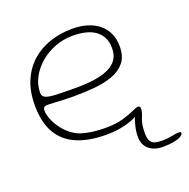

<svg xmlns="http://www.w3.org/2000/svg" viewBox="-116 -582 846 858"><g transform="rotate(-20 307.5 -152.5)"><path d="M297.5 27.5Q216 27.5 158.8 3.2Q101.5 -21 71.5 -72.2Q41.5 -123.5 41.5 -204.5Q41.5 -271.5 63 -321.2Q84.5 -371 122 -404Q159.5 -437 209.2 -453.5Q259 -470 315 -470Q353.5 -470 385.2 -460.5Q417 -451 440.2 -432.2Q463.5 -413.5 476 -386.2Q488.5 -359 488.5 -323.5Q488.5 -276 465.8 -248Q443 -220 404.2 -206Q365.5 -192 317 -187.8Q268.5 -183.5 217 -183.5Q198 -183.5 173.2 -184.5Q148.5 -185.5 127.5 -186.8Q106.5 -188 98.5 -188Q84 -188 79 -183.5Q74 -179 74 -167Q74 -150.5 83.8 -125.8Q93.5 -101 111.5 -77.5Q146.5 -32.5 192 -17.5Q237.5 -2.5 306 -2.5Q355 -2.5 389 -12.5Q423 -22.5 443.5 -32.2Q464 -42 473 -42Q477 -42 478.5 -40.2Q480 -38.5 480 -34.5Q480 -28.5 467.5 -18.2Q455 -8 431.5 2.5Q408 13 374.2 20.2Q340.5 27.5 297.5 27.5ZM246.5 -216Q304.5 -216 351.2 -225.5Q398 -235 425.8 -259.5Q453.5 -284 453.5 -329Q453.5 -381.5 416.2 -410.8Q379 -440 305 -440Q262 -440 222 -424.8Q182 -409.5 150.8 -382.8Q119.5 -356 101.2 -321.8Q83 -287.5 83 -249Q83 -232.5 98 -225.8Q113 -219 148.8 -217.5Q184.5 -216 246.5 -216ZM517.5 165Q489.5 165 468.8 155.2Q448 145.5 437 127.5Q426 109.5 426 85Q426 59 433 32Q440 5 448 -15Q453.5 -28 458.2 -35Q463 -42 472.5 -42Q478 -42 480.5 -38.8Q483 -35.5 483 -30Q483 -13 472 12Q461 37 461 79Q461 107 469.8 119.5Q478.5 132 493.8 134.8Q509 137.5 529 137.5Q547.5 137.5 569.5 133Q591.5 128.5 604 128.5Q609 128.5 612 129.8Q615 131 615 134Q615 142.5 602.2 149.8Q589.5 157 567.5 161Q545.5 165 517.5 165Z"/></g></svg>

Font: Gluten Thin Thin
Style: Regular
Weight: 250
Version: Version 1.300